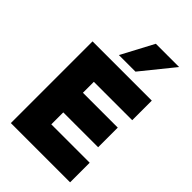

<svg xmlns="http://www.w3.org/2000/svg" viewBox="-262 -986 1080 1080"><g transform="rotate(45 277.5 -446.0)"><path d="M493.2 -892.1 337.9 -700.2H206.1L308.1 -892.1ZM518.1 -649.9V-494.1H212.9V-407.2H490.2V-251H212.9V-155.8H518.1V0H46.9V-649.9Z"/></g></svg>

Font: Overused Grotesk ExtraBold
Style: Regular
Weight: 800
Version: Version 0.002